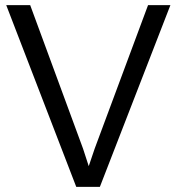

<svg xmlns="http://www.w3.org/2000/svg" viewBox="-20 -731 692 751"><path d="M4.4 -710.9H98.1L304.7 -149.9L327.1 -81.1L350.6 -150.4L559.1 -710.9H646.5L370.6 0H278.3Z"/></svg>

Font: RGR Online_21
Style: Regular
Weight: 400
Italic angle: -12°
Designer: vernon adams
Foundry: vernon adams
Version: Version 1.000